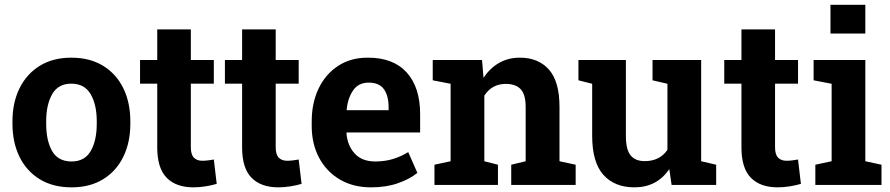

<svg xmlns="http://www.w3.org/2000/svg" viewBox="-20 -782 3765 812"><path d="M282.7 10.3Q204.1 10.3 148.2 -23.9Q92.3 -58.1 62.5 -118.9Q32.7 -179.7 32.7 -258.8V-269Q32.7 -347.7 62.5 -408.4Q92.3 -469.2 148.2 -503.7Q204.1 -538.1 281.7 -538.1Q359.9 -538.1 415.8 -503.9Q471.7 -469.7 501.5 -408.9Q531.2 -348.1 531.2 -269V-258.8Q531.2 -179.7 501.5 -118.9Q471.7 -58.1 416 -23.9Q360.4 10.3 282.7 10.3ZM282.7 -99.1Q337.9 -99.1 363.5 -143.1Q389.2 -187 389.2 -258.8V-269Q389.2 -339.4 363.3 -383.8Q337.4 -428.2 281.7 -428.2Q226.1 -428.2 200.7 -383.8Q175.3 -339.4 175.3 -269V-258.8Q175.3 -186.5 200.7 -142.8Q226.1 -99.1 282.7 -99.1Z M798.3 10.3Q724.6 10.3 684.8 -30.3Q645 -70.8 645 -158.7V-428.2H572.3V-528.3H645V-657.7H787.1V-528.3H884.3V-428.2H787.1V-159.2Q787.1 -128.4 800 -115.2Q813 -102.1 835.4 -102.1Q847.2 -102.1 860.8 -103.8Q874.5 -105.5 884.3 -107.4L896.5 -4.4Q875 2 849.1 6.1Q823.2 10.3 798.3 10.3Z M1157.2 10.3Q1083.5 10.3 1043.7 -30.3Q1003.9 -70.8 1003.9 -158.7V-428.2H931.2V-528.3H1003.9V-657.7H1146V-528.3H1243.2V-428.2H1146V-159.2Q1146 -128.4 1158.9 -115.2Q1171.9 -102.1 1194.3 -102.1Q1206.1 -102.1 1219.7 -103.8Q1233.4 -105.5 1243.2 -107.4L1255.4 -4.4Q1233.9 2 1208 6.1Q1182.1 10.3 1157.2 10.3Z M1549.3 10.3Q1473.1 10.3 1416.7 -23.2Q1360.4 -56.6 1329.3 -115.2Q1298.3 -173.8 1298.3 -249V-268.6Q1298.3 -347.2 1327.6 -408Q1356.9 -468.8 1410.4 -503.7Q1463.9 -538.6 1536.6 -538.1Q1643.6 -538.1 1700.2 -475.3Q1756.8 -412.6 1756.8 -299.3V-221.7H1446.3L1445.3 -218.8Q1449.2 -166.5 1480 -132.8Q1510.7 -99.1 1567.4 -99.1Q1606.4 -99.1 1640.4 -109.1Q1674.3 -119.1 1706.5 -138.7L1745.1 -50.8Q1712.4 -24.4 1662.8 -7.1Q1613.3 10.3 1549.3 10.3ZM1447.3 -315.9H1623.5V-328.6Q1623.5 -376.5 1603.8 -404.5Q1584 -432.6 1539.1 -432.6Q1496.1 -432.6 1473.6 -400.1Q1451.2 -367.7 1445.8 -318.4Z M1817.4 0V-85.4L1885.7 -100.1V-427.7L1810.1 -442.4V-528.3H2018.6L2024.9 -452.6Q2051.3 -493.2 2090.1 -515.6Q2128.9 -538.1 2178.7 -538.1Q2256.8 -538.1 2301.5 -487.8Q2346.2 -437.5 2346.2 -330.1V-100.1L2414.6 -85.4V0H2142.1V-85.4L2203.1 -100.1V-329.6Q2203.1 -382.8 2181.9 -405Q2160.6 -427.2 2119.6 -427.2Q2060.1 -427.2 2028.3 -377.4V-100.1L2085.9 -85.4V0Z M2663.1 10.3Q2579.1 10.3 2531.7 -42.7Q2484.4 -95.7 2484.4 -207.5V-427.7L2426.3 -442.4V-528.3H2627V-206.5Q2627 -149.9 2646.7 -125.2Q2666.5 -100.6 2706.5 -100.6Q2770.5 -100.6 2802.7 -148.4V-427.7L2739.7 -442.4V-528.3H2945.3V-100.1L3008.8 -85.4V0H2820.3L2810.5 -66.9Q2758.3 10.3 2663.1 10.3Z M3269 10.3Q3195.3 10.3 3155.5 -30.3Q3115.7 -70.8 3115.7 -158.7V-428.2H3043V-528.3H3115.7V-657.7H3257.8V-528.3H3355V-428.2H3257.8V-159.2Q3257.8 -128.4 3270.8 -115.2Q3283.7 -102.1 3306.2 -102.1Q3317.9 -102.1 3331.5 -103.8Q3345.2 -105.5 3355 -107.4L3367.2 -4.4Q3345.7 2 3319.8 6.1Q3293.9 10.3 3269 10.3Z M3428.2 0V-85.4L3497.1 -100.1V-427.7L3420.9 -442.4V-528.3H3639.6V-100.1L3708 -85.4V0ZM3492.2 -640.1V-761.7H3639.6V-640.1Z"/></svg>

Font: Roboto Slab
Style: Bold
Weight: 700
Designer: Google
Version: Version 2.000; ttfautohint (v1.8.1.43-b0c9)